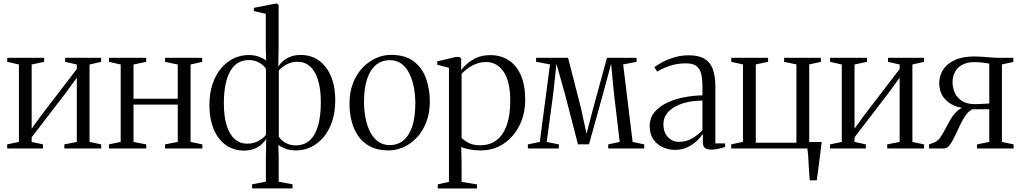

<svg xmlns="http://www.w3.org/2000/svg" viewBox="-20 -839 5769 1085"><path d="M20.5 0V-23L87 -37V-474.5L21 -489.5V-512.5H229.5V-489.5L159 -474.5V-112L215 -189.5L414 -449V-474.5L348 -489.5V-512.5H551.5V-489.5L486 -474.5V-37L552 -23V0H343.5V-23L414 -37V-400L356 -320L159 -63V-37L223 -23V0Z M595.5 0V-23L662 -37V-474.5L596 -489.5V-512.5H806V-489.5L734.5 -474.5V-281H984.5V-474.5L913 -489.5V-512.5H1122.5V-489.5L1057 -474.5V-37L1123.5 -23V0H912.5V-23L984.5 -37V-248H734.5V-37L806.5 -23V0Z M1404.5 225.5V202.5L1482.5 187.5V53.5L1484.5 -54Q1476 -40.5 1460 -25Q1444 -9.5 1418.8 1.2Q1393.5 12 1357 12Q1317 12 1281.8 -4.5Q1246.5 -21 1220 -53.5Q1193.5 -86 1178.5 -134Q1163.5 -182 1163.5 -245Q1163.5 -311.5 1181 -363.8Q1198.5 -416 1229.2 -452.8Q1260 -489.5 1300.2 -508.8Q1340.5 -528 1385 -528Q1419.5 -528 1445.2 -517.8Q1471 -507.5 1484 -497.5L1482 -571V-761L1414.5 -776.5V-794.5L1538.5 -819H1544L1554.5 -811.5V-571L1552.5 -462.5Q1561 -477 1577.5 -492.2Q1594 -507.5 1619.5 -518Q1645 -528.5 1681.5 -528.5Q1721.5 -528.5 1756.5 -512.2Q1791.5 -496 1818 -463.2Q1844.5 -430.5 1859.5 -382.8Q1874.5 -335 1874.5 -272Q1874.5 -206 1857 -153.5Q1839.5 -101 1808.8 -64.2Q1778 -27.5 1737.8 -8.2Q1697.5 11 1653 11Q1618.5 11 1592.2 0.8Q1566 -9.5 1553 -19.5L1555 53.5V188L1633 202.5V225.5ZM1376.5 -27Q1411 -27 1439.5 -42.2Q1468 -57.5 1483 -77V-450Q1475.5 -462 1462.2 -473.2Q1449 -484.5 1430.2 -492Q1411.5 -499.5 1386 -499.5Q1339.5 -499.5 1308 -470.8Q1276.5 -442 1260.8 -387.5Q1245 -333 1245 -256.5Q1245 -180.5 1261.2 -129.2Q1277.5 -78 1307 -52.5Q1336.5 -27 1376.5 -27ZM1652 -17.5Q1699 -17.5 1730.5 -46.2Q1762 -75 1777.5 -129.2Q1793 -183.5 1793 -260.5Q1793 -337 1776.8 -388Q1760.5 -439 1731 -464.5Q1701.5 -490 1661.5 -490Q1627.5 -490 1599 -474.5Q1570.5 -459 1555.5 -440V-67Q1562.5 -55 1575.8 -43.8Q1589 -32.5 1608 -25Q1627 -17.5 1652 -17.5Z M1955 -253Q1955 -318.5 1975.2 -370Q1995.5 -421.5 2029.2 -456.8Q2063 -492 2104.8 -510.5Q2146.5 -529 2189.5 -529Q2270.5 -529 2318.8 -491.8Q2367 -454.5 2388 -394.2Q2409 -334 2409 -266Q2409 -200.5 2389 -148.8Q2369 -97 2335.5 -61.5Q2302 -26 2260.5 -7.5Q2219 11 2175.5 11Q2115 11 2072.8 -10.8Q2030.5 -32.5 2004.8 -69.8Q1979 -107 1967 -154.5Q1955 -202 1955 -253ZM2182.5 -19Q2227.5 -19 2260 -46Q2292.5 -73 2309.8 -125.8Q2327 -178.5 2327 -256Q2327 -300.5 2319 -343.8Q2311 -387 2294 -422Q2277 -457 2249.8 -478Q2222.5 -499 2183.5 -499Q2138 -499 2105.2 -472.5Q2072.5 -446 2054.8 -393.5Q2037 -341 2037 -263Q2037 -217.5 2045.2 -174Q2053.5 -130.5 2070.8 -95.5Q2088 -60.5 2115.8 -39.8Q2143.5 -19 2182.5 -19Z M2454 226V203L2517 188.5V-456L2451 -473V-492.5L2556 -517H2575.5L2586 -508.5V-443Q2596 -457.5 2617.8 -477.2Q2639.5 -497 2672.8 -512.2Q2706 -527.5 2749.5 -527.5Q2810 -527.5 2854.5 -498.8Q2899 -470 2923.5 -413.5Q2948 -357 2948 -273.5Q2948 -213 2929 -161.2Q2910 -109.5 2876.2 -70.8Q2842.5 -32 2797 -10.5Q2751.5 11 2698.5 11Q2662.5 11 2631.8 4.8Q2601 -1.5 2586.5 -8L2588.5 80.5V189L2675.5 203V226ZM2694 -18Q2748 -18 2785.8 -46.5Q2823.5 -75 2843.5 -131Q2863.5 -187 2863.5 -269Q2863.5 -325.5 2853.5 -367Q2843.5 -408.5 2824.8 -435.2Q2806 -462 2781.5 -475.2Q2757 -488.5 2727.5 -488.5Q2695 -488.5 2667.5 -477Q2640 -465.5 2620 -450Q2600 -434.5 2588.5 -422V-60.5Q2598.5 -48 2625.2 -33Q2652 -18 2694 -18Z M2963 0V-23L3030.5 -37L3088 -475L3009.5 -490V-512.5H3190L3263 -228.5L3294.5 -83L3332.5 -228.5L3410 -512.5H3577.5V-489.5L3501.5 -475L3555 -37L3620.5 -23V0H3417V-23L3482 -37L3449.5 -311L3433.5 -478.5L3388.5 -311.5L3308.5 -23.5H3246L3171.5 -311.5L3124.5 -478.5L3106.5 -311L3069.5 -37L3138 -23V0Z M3794 8Q3760 8 3727.2 -6.2Q3694.5 -20.5 3673 -50.2Q3651.5 -80 3651.5 -126.5Q3651.5 -173.5 3679.5 -206.2Q3707.5 -239 3752.5 -259.8Q3797.5 -280.5 3849.5 -290Q3901.5 -299.5 3949.5 -300V-349.5Q3949.5 -391 3942.8 -420.2Q3936 -449.5 3916.2 -465.2Q3896.5 -481 3857 -481Q3806.5 -481 3765.2 -467Q3724 -453 3693.5 -434.5L3678 -459.5Q3695.5 -473 3724.8 -488.5Q3754 -504 3791.8 -515.2Q3829.5 -526.5 3872.5 -526.5Q3929 -526.5 3961.8 -506.5Q3994.5 -486.5 4008.5 -447Q4022.5 -407.5 4022.5 -349V-28.5H4077.5V-8.5Q4066.5 -5 4054 -1.5Q4041.5 2 4027.5 4.2Q4013.5 6.5 3998 6.5Q3976 6.5 3964 -2.5Q3952 -11.5 3952 -34.5V-82.5Q3943 -67.5 3921.2 -46Q3899.5 -24.5 3867.5 -8.2Q3835.5 8 3794 8ZM3815.5 -37.5Q3856.5 -37.5 3888.8 -55.5Q3921 -73.5 3949.5 -103V-270.5Q3889 -270.5 3839 -255Q3789 -239.5 3759 -209.5Q3729 -179.5 3729 -136Q3729 -105 3741 -83Q3753 -61 3772.8 -49.2Q3792.5 -37.5 3815.5 -37.5Z M4556 180Q4554 156.5 4552.2 131Q4550.5 105.5 4549.2 81.2Q4548 57 4546.5 36Q4545 15 4542.5 0H4112V-23L4178.5 -37.5V-475L4112.5 -489.5V-512.5H4320.5V-489.5L4251 -475V-32.5H4480.5V-475L4411 -489.5V-512.5H4619V-489.5L4553 -475V-36.5H4623.5Q4621 -16 4618.2 5.5Q4615.5 27 4612.8 49.5Q4610 72 4607 94.2Q4604 116.5 4601.2 138.2Q4598.5 160 4595.5 180Z M4670.5 0V-23L4737 -37V-474.5L4671 -489.5V-512.5H4879.5V-489.5L4809 -474.5V-112L4865 -189.5L5064 -449V-474.5L4998 -489.5V-512.5H5201.5V-489.5L5136 -474.5V-37L5202 -23V0H4993.5V-23L5064 -37V-400L5006 -320L4809 -63V-37L4873 -23V0Z M5230 0V-23L5256.5 -32.5Q5278.5 -40.5 5293.8 -62.5Q5309 -84.5 5323.2 -112.5Q5337.5 -140.5 5353.8 -167.8Q5370 -195 5392.8 -214.5Q5415.5 -234 5449 -237.5L5456 -226Q5411.5 -225.5 5373 -241.8Q5334.5 -258 5311 -290.5Q5287.5 -323 5287.5 -371Q5287.5 -408.5 5308 -442.5Q5328.5 -476.5 5372.8 -498.2Q5417 -520 5487.5 -520Q5507 -520 5530.8 -518.2Q5554.5 -516.5 5578 -514.5Q5601.5 -512.5 5619.5 -512.5H5706.5V-489L5642 -475V-37L5708 -23V0H5501V-23L5570.5 -37V-221.5H5476.5Q5456 -214 5438.8 -190Q5421.5 -166 5406.5 -134.2Q5391.5 -102.5 5377.2 -72.2Q5363 -42 5348.5 -21.5Q5334 -1 5317.5 0ZM5489 -250.5Q5500 -250.5 5516 -251.2Q5532 -252 5547 -252.8Q5562 -253.5 5570.5 -254.5V-479.5Q5560.5 -481 5547 -483.2Q5533.5 -485.5 5518.5 -486.8Q5503.5 -488 5488.5 -488Q5444.5 -488 5416.8 -472.5Q5389 -457 5376 -431.2Q5363 -405.5 5363 -375.5Q5363 -341.5 5376.5 -313Q5390 -284.5 5417.8 -267.5Q5445.5 -250.5 5489 -250.5Z"/></svg>

Font: Merriweather 120pt Light
Style: Regular
Weight: 300
Version: Version 2.100